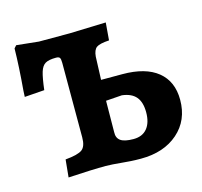

<svg xmlns="http://www.w3.org/2000/svg" viewBox="-77 -553 676 644"><g transform="rotate(-15 261.0 -231.0)"><path d="M277 4Q235 0 216 0Q171 0 86 5L92 -56Q136 -60 150.5 -71Q165 -82 165 -113V-372Q165 -385 162 -389.5Q159 -394 149 -394Q124 -394 112 -387Q100 -380 94 -360.5Q88 -341 83 -299L14 -294L15 -315Q22 -397 23 -460L31 -469L108 -461H215L341 -465L336 -404Q303 -402 292 -394Q281 -386 279 -363L276 -283H350Q430 -283 472.5 -248.5Q515 -214 515 -150Q515 -79 466 -36Q417 7 337 7Q317 7 302 6Q287 5 277 4ZM394 -139Q394 -174 378.5 -192.5Q363 -211 330 -215L274 -211L273 -102Q272 -82 285.5 -72.5Q299 -63 330 -63Q361 -63 377.5 -83Q394 -103 394 -139Z"/></g></svg>

Font: Alegreya
Style: Bold
Weight: 700
Designer: Juan Pablo del Peral
Foundry: Huerta Tipografica
Version: Version 2.008; ttfautohint (v1.8)